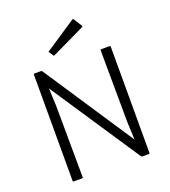

<svg xmlns="http://www.w3.org/2000/svg" viewBox="-163 -1123 1030 1162"><g transform="rotate(-20 352.5 -542.5)"><path d="M105 -86V-769Q105 -775 111 -775H153Q156 -775 160 -771L543 -192L538 -307L535 -769Q535 -775 541 -775H594Q600 -775 600 -769V-86Q600 -80 594 -80H552Q549 -80 545 -84L162 -660L167 -545L170 -86Q170 -80 164 -80H111Q105 -80 105 -86ZM479 -949Q483 -943 477 -940L258 -835L235 -869L438 -1004Q442 -1007 446 -1002Z"/></g></svg>

Font: Gowun Dodum
Style: Regular
Weight: 400
Designer: Yanghee Ryu
Foundry: Yanghee Ryu
Version: Version 2.000